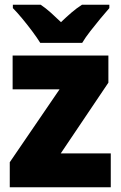

<svg xmlns="http://www.w3.org/2000/svg" viewBox="-20 -786 507 806"><path d="M445 0H21V-105L230 -411H33V-553H435V-439L235 -142H445ZM149 -606Q136 -627 115.5 -654.5Q95 -682 73 -708.5Q51 -735 34 -752V-766H151Q173 -751 192.5 -733.5Q212 -716 236 -693Q260 -716 281 -734Q302 -752 324 -766H439V-752Q423 -734 401.5 -708Q380 -682 359 -655Q338 -628 325 -606Z"/></svg>

Font: Noto Sans Gurmukhi UI SemiCondensed Black
Style: Regular
Weight: 900
Width: 4
Designer: Jelle Bosma - Monotype Design Team
Foundry: Monotype Imaging Inc.
Version: Version 2.004; ttfautohint (v1.8.4.7-5d5b)